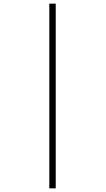

<svg xmlns="http://www.w3.org/2000/svg" viewBox="-20 -782 578 1051"><path d="M250 -762V249H285V-762Z"/></svg>

Font: Noto Sans Myanmar ExtraLight
Style: Regular
Weight: 200
Designer: Monotype Design Team
Foundry: Monotype Imaging Inc.
Version: Version 2.107